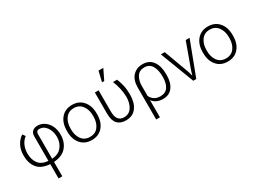

<svg xmlns="http://www.w3.org/2000/svg" viewBox="-50 -1562 3468 2599"><g transform="rotate(-30 1683.5 -263.0)"><path d="M310.5 9.3Q176.8 0.5 116 -74.2Q55.2 -148.9 55.2 -270.5Q55.2 -357.9 88.6 -423.1Q122.1 -488.3 182.1 -528.3L212.9 -485.8Q165 -451.2 139.6 -393.8Q114.3 -336.4 113.8 -270Q113.8 -176.8 158.9 -113.3Q204.1 -49.8 310.5 -40.5V-426.8Q310.5 -475.1 340.1 -501.7Q369.6 -528.3 414.6 -528.3Q508.3 -528.3 570.1 -454.8Q631.8 -381.3 631.8 -266.1Q631.8 -151.9 566.4 -75.4Q501 1 369.1 9.3V233.4H310.5ZM369.1 -40Q471.7 -48.3 522.7 -112.5Q573.7 -176.8 573.7 -265.6Q572.8 -354 529.5 -416Q486.3 -478 414.6 -478Q394 -478 381.6 -464.1Q369.1 -450.2 369.1 -428.2Z M730 -272Q730 -391.1 793 -464.6Q856 -538.1 963.4 -538.1Q1071.3 -538.1 1134.3 -464.6Q1197.3 -391.1 1197.3 -272V-255.9Q1197.3 -136.2 1134.5 -63.2Q1071.8 9.8 964.4 9.8Q856 9.8 793 -63.2Q730 -136.2 730 -255.9ZM788.6 -255.9Q788.6 -162.1 834.2 -100.8Q879.9 -39.6 964.4 -39.6Q1047.9 -39.6 1093.5 -100.8Q1139.2 -162.1 1139.2 -255.9V-272Q1139.2 -363.8 1093 -426Q1046.9 -488.3 963.4 -488.3Q879.4 -488.3 834 -426Q788.6 -363.8 788.6 -272Z M1376.5 -528.3V-197.8Q1376.5 -114.3 1407.5 -76.7Q1438.5 -39.1 1494.1 -39.1Q1574.7 -39.1 1616.5 -104.7Q1658.2 -170.4 1658.2 -263.7Q1657.2 -333.5 1642.3 -397.7Q1627.4 -461.9 1601.1 -528.3H1664.6Q1689 -468.8 1702.6 -408.4Q1716.3 -348.1 1716.3 -264.6Q1716.3 -141.6 1660.4 -65.7Q1604.5 10.3 1496.6 10.3Q1410.2 10.3 1364 -39.8Q1317.9 -89.8 1317.9 -198.7V-528.3ZM1508.8 -760.3H1583.5L1505.4 -599.6H1470.7Z M2278.3 -249.5Q2278.3 -128.4 2226.1 -59.3Q2173.8 9.8 2077.6 9.8Q2022 9.8 1981.4 -9Q1940.9 -27.8 1914.1 -64L1912.6 -63.5V203.1H1854V-292.5H1854.5L1854 -296.9Q1854 -413.1 1912.8 -475.6Q1971.7 -538.1 2065.9 -538.1Q2168.9 -538.1 2223.6 -463.9Q2278.3 -389.6 2278.3 -259.8ZM2219.7 -259.8Q2219.7 -362.8 2181.9 -425.5Q2144 -488.3 2065.9 -488.3Q1986.8 -488.3 1949.7 -429.4Q1912.6 -370.6 1912.6 -291V-131.3Q1933.6 -87.9 1970.5 -63.7Q2007.3 -39.6 2064.5 -39.6Q2142.6 -39.6 2181.2 -95.9Q2219.7 -152.3 2219.7 -249.5Z M2555.7 -132.3 2573.7 -67.9H2575.2L2594.2 -132.3L2737.8 -528.3H2798.3L2597.7 0H2550.8L2349.6 -528.3H2410.2Z M2854.5 -272Q2854.5 -391.1 2917.5 -464.6Q2980.5 -538.1 3087.9 -538.1Q3195.8 -538.1 3258.8 -464.6Q3321.8 -391.1 3321.8 -272V-255.9Q3321.8 -136.2 3259 -63.2Q3196.3 9.8 3088.9 9.8Q2980.5 9.8 2917.5 -63.2Q2854.5 -136.2 2854.5 -255.9ZM2913.1 -255.9Q2913.1 -162.1 2958.7 -100.8Q3004.4 -39.6 3088.9 -39.6Q3172.4 -39.6 3218 -100.8Q3263.7 -162.1 3263.7 -255.9V-272Q3263.7 -363.8 3217.5 -426Q3171.4 -488.3 3087.9 -488.3Q3003.9 -488.3 2958.5 -426Q2913.1 -363.8 2913.1 -272Z"/></g></svg>

Font: Roboto Web
Style: Light
Weight: 300
Designer: Google
Version: Version 1.200310; 2013